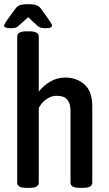

<svg xmlns="http://www.w3.org/2000/svg" viewBox="-20 -904 525 926"><path d="M108 2Q83 2 73 -4.5Q63 -11 63 -23V-727Q63 -753 107 -753H122Q167 -753 167 -727V-462Q187 -489 220.5 -509.5Q254 -530 295 -530Q349 -530 387 -497Q425 -464 425 -392V-23Q425 -11 414.5 -4.5Q404 2 380 2H366Q341 2 330.5 -4.5Q320 -11 320 -23V-371Q320 -405 304.5 -423.5Q289 -442 254 -442Q232 -442 214 -432Q196 -422 184 -408Q172 -394 167 -383V-23Q167 -11 157 -4.5Q147 2 122 2ZM30 -768Q0 -768 0 -780Q0 -785 5 -793Q10 -801 17 -811L55 -863Q63 -874 76 -879Q89 -884 116 -884Q142 -884 155 -879Q168 -874 177 -863L214 -811Q221 -801 226 -793Q231 -785 231 -780Q231 -775 224.5 -771.5Q218 -768 201 -768Q189 -768 179 -770Q169 -772 160 -780L116 -821L70 -780Q62 -772 52.5 -770Q43 -768 30 -768Z"/></svg>

Font: Asap Condensed Medium
Style: Regular
Weight: 500
Width: 3
Designer: Pablo Cosgaya
Foundry: Omnibus-Type
Version: Version 3.001; ttfautohint (v1.8.4.7-5d5b)